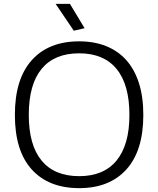

<svg xmlns="http://www.w3.org/2000/svg" viewBox="-20 -964 820 994"><path d="M362 -805 268 -944H342L418 -818ZM390 10Q232 10 144.5 -86.5Q57 -183 57 -369Q57 -555 144.5 -652.5Q232 -750 390 -750Q468 -750 530 -725Q592 -700 634.5 -652Q677 -604 699.5 -533Q722 -462 722 -369Q722 -184 634.5 -87Q547 10 390 10ZM390 -52Q517 -52 583.5 -133Q650 -214 650 -369Q650 -526 583.5 -607Q517 -688 390 -688Q262 -688 195.5 -607.5Q129 -527 129 -369Q129 -213 195.5 -132.5Q262 -52 390 -52Z"/></svg>

Font: Encode Sans Wide
Style: Light
Weight: 300
Designer: Pablo Impallari, Andres Torresi
Foundry: Pablo Impallari, Andres Torresi
Version: Version 1.000; ttfautohint (v1.00) -l 8 -r 50 -G 200 -x 14 -